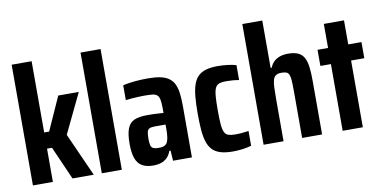

<svg xmlns="http://www.w3.org/2000/svg" viewBox="-72 -949 2321 1164"><g transform="rotate(-10 1088.5 -367.5)"><path d="M48 0V-743H170.9V-304.4H201.5L293.8 -510H420.3L303.2 -266.2L422.4 0H291.6L201.5 -204.7H170.9V0Z M472 0V-743H595.3V0Z M788.7 8Q746.5 8 719.8 -7.6Q693.1 -23.2 680.9 -57.3Q668.8 -91.3 668.8 -145.5Q668.8 -207.1 681.9 -240.3Q695 -273.5 724 -286.4Q753.1 -299.2 800.7 -299.2Q810.8 -299.2 822.4 -299.2Q833.9 -299.2 846.8 -298.7Q859.6 -298.2 873.8 -297.2Q887.9 -296.2 903.9 -295.2V-322Q903.9 -356.8 900.1 -376.5Q896.2 -396.2 886.3 -405.3Q876.4 -414.4 857.3 -416.6Q838.3 -418.7 808.3 -418.7Q791.3 -418.7 772.4 -417.9Q753.5 -417.1 733.8 -415.6Q714 -414 692.4 -411.4V-503Q728.1 -511 766.5 -514.5Q804.9 -518 845 -518Q891.2 -518 923.2 -511.3Q955.1 -504.6 975.6 -489.6Q996.2 -474.7 1007.3 -451Q1018.5 -427.4 1022.6 -393.5Q1026.8 -359.7 1026.8 -314.4V0H910.6L906.6 -62.7H898.9Q889.3 -36.6 873.5 -21.2Q857.8 -5.9 836.2 1.1Q814.5 8 788.7 8ZM840.1 -91.7Q854.3 -91.7 864.4 -94.1Q874.5 -96.4 882 -102.5Q889.4 -108.5 893.7 -118.6Q899.1 -130.8 901.5 -150.2Q903.9 -169.6 903.9 -194.5V-223.8H837Q815.4 -223.8 804.4 -218.3Q793.4 -212.8 790.1 -198Q786.7 -183.3 786.7 -155.9Q786.7 -130.3 790.5 -116.2Q794.3 -102.1 805.9 -96.9Q817.5 -91.7 840.1 -91.7Z M1278.3 8Q1232.8 8 1202 -1.5Q1171.1 -11 1152.2 -31Q1133.4 -51 1123.7 -82Q1114.1 -113 1110.6 -156Q1107.2 -199 1107.2 -255Q1107.2 -314.9 1111.3 -359.1Q1115.5 -403.3 1126.1 -433.8Q1136.8 -464.3 1156.2 -482.9Q1175.5 -501.4 1205.1 -509.7Q1234.7 -518 1277.1 -518Q1306.9 -518 1337.2 -514.2Q1367.4 -510.4 1389.9 -504V-411.9Q1370.5 -415.6 1350.4 -417.1Q1330.4 -418.7 1311.3 -418.7Q1285.1 -418.7 1268.8 -413.2Q1252.6 -407.6 1244.4 -391.1Q1236.2 -374.7 1233.3 -342.2Q1230.5 -309.8 1230.5 -255Q1230.5 -199.6 1233.3 -166.9Q1236.2 -134.2 1244.4 -117.7Q1252.7 -101.3 1269.2 -96.3Q1285.6 -91.3 1311.8 -91.3Q1331.6 -91.3 1351.7 -93.1Q1371.7 -95 1392.5 -98.1V-6.9Q1364.9 0.6 1336.3 4.3Q1307.7 8 1278.3 8Z M1468 0V-743H1590.9V-451.3H1597.6Q1606.6 -473.9 1622 -488.4Q1637.3 -503 1659.2 -510.5Q1681.1 -518 1709 -518Q1746.9 -518 1770.7 -507.2Q1794.5 -496.3 1806.8 -473.6Q1819.2 -450.9 1823.7 -415.6Q1828.2 -380.2 1828.2 -330.6V0H1705.3V-283.3Q1705.3 -326.2 1703.7 -351.6Q1702 -376.9 1696.7 -389.6Q1691.4 -402.4 1680.4 -406.7Q1669.5 -411.1 1650.4 -411.1Q1628.7 -411.1 1616.5 -403.4Q1604.2 -395.6 1598.9 -378.4Q1593.6 -361.3 1592.2 -333Q1590.9 -304.7 1590.9 -262.5V0Z M1954.8 0V-410.7H1890V-510H1954.8V-658H2079V-510H2160.4V-410.7H2079V0Z"/></g></svg>

Font: Saira Thin Condensed
Style: Regular
Weight: 100
Width: 3
Version: Version 1.101